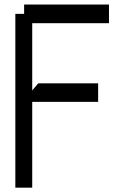

<svg xmlns="http://www.w3.org/2000/svg" viewBox="-20 -839 577 855"><path d="M465.3 -735.8H123.5V-436.5L150.4 -467.8H417V-385.3H123.5V-3.4H48.3V-777.3H87.4V-818.8H465.3Z"/></svg>

Font: Gap Sans
Style: Regular
Weight: 400
Designer: Alexandre Liziard and Étienne Ozeray
Foundry: Interstices.io
Version: Version 1.6.1 - December 3. 2014